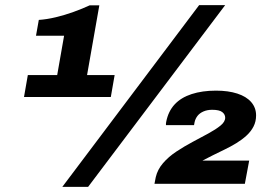

<svg xmlns="http://www.w3.org/2000/svg" viewBox="-20 -720 1090 752"><path d="M224 12 760 -700H862L325 12ZM74 -340 89 -426H204L231 -580H121L132 -642Q163 -644 198.5 -652.5Q234 -661 268.5 -673.5Q303 -686 331 -699H369L321 -426H429L414 -340ZM585 0 590 -26Q597 -56 618.5 -81Q640 -106 671 -126.5Q702 -147 735 -164.5Q768 -182 796.5 -197.5Q825 -213 843.5 -228Q862 -243 862 -259Q862 -272 850.5 -281Q839 -290 811 -290Q792 -290 777 -283.5Q762 -277 753.5 -266Q745 -255 742 -241L740 -230H630Q630 -233 630 -236.5Q630 -240 631 -243Q639 -284 664 -311Q689 -338 730.5 -351.5Q772 -365 826 -365Q874 -365 909.5 -353.5Q945 -342 964 -320Q983 -298 983 -268Q983 -244 973 -224.5Q963 -205 945.5 -189Q928 -173 906 -159.5Q884 -146 860 -134.5Q836 -123 814 -112Q792 -101 773 -91H956L939 0Z"/></svg>

Font: Archivo SemiExpanded Black
Style: Italic
Weight: 900
Width: 6
Italic angle: -10°
Designer: Hector Gatti
Foundry: Omnibus-Type
Version: Version 2.001